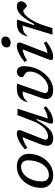

<svg xmlns="http://www.w3.org/2000/svg" viewBox="974 -1752 789 2776"><g transform="rotate(-90 1368.0 -364.5)"><path d="M346.5 -515Q406.5 -515 447.8 -492.8Q489 -470.5 510 -432Q531 -393.5 531 -342.5Q531 -271.5 507.5 -207.8Q484 -144 442 -95Q400 -46 344.2 -18Q288.5 10 223.5 10Q163.5 10 122.5 -12Q81.5 -34 60.5 -73Q39.5 -112 39.5 -162.5Q39.5 -233.5 62.8 -297Q86 -360.5 128.2 -409.8Q170.5 -459 226.2 -487Q282 -515 346.5 -515ZM226.5 -51.5Q265 -51.5 297.8 -67.5Q330.5 -83.5 356.2 -112.2Q382 -141 400 -179.2Q418 -217.5 427.8 -261.8Q437.5 -306 437.5 -352Q437.5 -400 413 -426.8Q388.5 -453.5 343.5 -453.5Q305.5 -453.5 272.8 -437.2Q240 -421 214.2 -392.2Q188.5 -363.5 170.2 -325.5Q152 -287.5 142.2 -243.5Q132.5 -199.5 132.5 -152.5Q132.5 -105 157.5 -78.2Q182.5 -51.5 226.5 -51.5Z M971.5 -42.5 1035.5 -230.5H1021.5Q977 -151.5 940.8 -103.5Q904.5 -55.5 873.2 -31Q842 -6.5 813 1.8Q784 10 754.5 10Q699 10 673.2 -14.2Q647.5 -38.5 647.5 -75.5Q647.5 -94 654 -122Q660.5 -150 681.5 -203.5L784.5 -463L799 -433Q777 -434.5 749 -427.2Q721 -420 688.8 -404.2Q656.5 -388.5 619.5 -362.5L595.5 -399Q653 -447.5 696.5 -472.5Q740 -497.5 772.2 -506.2Q804.5 -515 827.5 -515Q859.5 -515 870 -497.2Q880.5 -479.5 863.5 -436.5L751.5 -155Q744.5 -138 740.5 -123.8Q736.5 -109.5 736.5 -99.5Q736.5 -82 750.2 -73Q764 -64 786 -64Q805.5 -64 832.2 -73Q859 -82 889.2 -106.2Q919.5 -130.5 950 -175.2Q980.5 -220 1008 -290.5L1090 -505H1184L1032.5 -38L1012 -69Q1035 -66.5 1064 -71Q1093 -75.5 1127 -89Q1161 -102.5 1198 -127L1218.5 -92.5Q1142.5 -29 1090.8 -9.5Q1039 10 1010 10Q981 10 971.5 -2.8Q962 -15.5 971.5 -42.5Z M1798.5 -413Q1798.5 -342.5 1779.2 -278.8Q1760 -215 1726 -162.2Q1692 -109.5 1648 -70.8Q1604 -32 1554.2 -11Q1504.5 10 1453.5 10Q1389.5 10 1356.8 -15.5Q1324 -41 1324 -88Q1324 -118 1337 -154.5L1434 -431Q1433.5 -431 1432 -431Q1430.5 -431 1429.5 -431Q1398 -431 1372 -424Q1346 -417 1324 -401.5Q1302 -386 1282.5 -360L1276.5 -362Q1290 -407.5 1309 -437Q1328 -466.5 1353.8 -483.8Q1379.5 -501 1412.8 -508Q1446 -515 1487.5 -515Q1497 -515 1506.5 -514.5Q1516 -514 1526 -513.8Q1536 -513.5 1546 -512L1418 -143Q1414.5 -132 1412.5 -122.8Q1410.5 -113.5 1410.5 -105.5Q1410.5 -81.5 1428.5 -71Q1446.5 -60.5 1481 -60.5Q1514 -60.5 1547.8 -75.2Q1581.5 -90 1612.5 -116Q1643.5 -142 1668 -176.2Q1692.5 -210.5 1706.8 -250Q1721 -289.5 1721 -330.5Q1721 -358.5 1708.8 -375Q1696.5 -391.5 1680.5 -401.8Q1664.5 -412 1652.2 -420.2Q1640 -428.5 1640 -440Q1640 -475 1664.2 -495Q1688.5 -515 1719.5 -515Q1755 -515 1776.8 -488.8Q1798.5 -462.5 1798.5 -413Z M1900 -67 2053.5 -462 2072 -433Q2050 -434 2021.8 -428.5Q1993.5 -423 1959 -408.2Q1924.5 -393.5 1883 -367.5L1859 -403.5Q1918.5 -451.5 1962.5 -475.2Q2006.5 -499 2038.2 -507Q2070 -515 2091 -515Q2125 -515 2136 -497.8Q2147 -480.5 2130.5 -438L1977 -42L1959 -72Q1982 -70.5 2009.8 -75Q2037.5 -79.5 2069 -91.8Q2100.5 -104 2134 -126L2156 -89.5Q2105 -49.5 2064.5 -28Q2024 -6.5 1992 1.8Q1960 10 1935.5 10Q1900 10 1891 -5Q1882 -20 1900 -67ZM2069.5 -660Q2069.5 -683 2079.8 -700.8Q2090 -718.5 2109.2 -728.8Q2128.5 -739 2156.5 -739Q2192 -739 2209.8 -724Q2227.5 -709 2227.5 -684Q2227.5 -661 2217.2 -643.2Q2207 -625.5 2187.5 -615.2Q2168 -605 2140 -605Q2104.5 -605 2087 -620Q2069.5 -635 2069.5 -660Z M2385.5 -431Q2384.5 -431 2383 -431Q2381.5 -431 2380.5 -431Q2349.5 -431 2323.5 -424Q2297.5 -417 2275.5 -401.5Q2253.5 -386 2234 -360L2228 -362Q2243.5 -422.5 2270.5 -455.8Q2297.5 -489 2335.8 -502Q2374 -515 2423 -515Q2431 -515 2439.2 -514.5Q2447.5 -514 2456.2 -513.8Q2465 -513.5 2473.5 -512L2391.5 -266H2408Q2460 -361 2502.8 -415.2Q2545.5 -469.5 2584.2 -492.2Q2623 -515 2661.5 -515Q2701.5 -515 2719 -497.5Q2736.5 -480 2736.5 -456.5Q2736.5 -427.5 2722.2 -408Q2708 -388.5 2691 -379.2Q2674 -370 2665 -370Q2663 -370 2654.2 -378.2Q2645.5 -386.5 2634.5 -396Q2623.5 -406 2613.2 -414.2Q2603 -422.5 2598 -422.5Q2580 -422.5 2558 -406.8Q2536 -391 2512.5 -362.8Q2489 -334.5 2466.2 -297.5Q2443.5 -260.5 2424 -218Q2404.5 -175.5 2390.5 -131.5L2349 0H2255Z"/></g></svg>

Font: Newsreader 7pt
Style: Italic
Weight: 400
Italic angle: -17°
Designer: Hugues Gentile
Foundry: Production Type
Version: Version 1.003